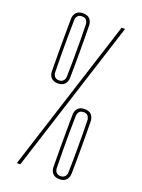

<svg xmlns="http://www.w3.org/2000/svg" viewBox="-151 -871 697 942"><g transform="rotate(20 197.0 -399.5)"><path d="M60 0 316 -800H334L78 0ZM282.5 3Q260 3 247.8 -9.8Q235.5 -22.5 235.5 -45Q235 -88.5 234.8 -134.2Q234.5 -180 234.8 -225.8Q235 -271.5 235.5 -315Q235.5 -337.5 247.8 -350.2Q260 -363 282.5 -363Q306 -363 318 -350.2Q330 -337.5 330.5 -315Q331 -282.5 331.2 -248.5Q331.5 -214.5 331.5 -180Q331.5 -145.5 331.2 -111.5Q331 -77.5 330.5 -45Q330 -22.5 318 -9.8Q306 3 282.5 3ZM282.5 -13Q297.5 -13 305.2 -21.8Q313 -30.5 313.5 -43Q314.5 -76.5 314.8 -110.8Q315 -145 315 -179.8Q315 -214.5 314.8 -248.8Q314.5 -283 313.5 -316Q313 -329 305.8 -338Q298.5 -347 282.5 -347Q267.5 -347 260 -337.8Q252.5 -328.5 252.5 -315Q251.5 -271.5 251.2 -225.8Q251 -180 251.2 -133.8Q251.5 -87.5 252.5 -43Q252.5 -32 260 -22.5Q267.5 -13 282.5 -13ZM114.5 -436Q92 -436 79.8 -448.8Q67.5 -461.5 67.5 -484Q67 -527.5 66.8 -573.2Q66.5 -619 66.8 -664.8Q67 -710.5 67.5 -754Q67.5 -776.5 79.8 -789.2Q92 -802 114.5 -802Q138 -802 150 -789.2Q162 -776.5 162.5 -754Q163 -721.5 163.2 -687.5Q163.5 -653.5 163.5 -619Q163.5 -584.5 163.2 -550.5Q163 -516.5 162.5 -484Q162 -461.5 150 -448.8Q138 -436 114.5 -436ZM114.5 -452Q129.5 -452 137.2 -460.8Q145 -469.5 145.5 -482Q146.5 -515.5 146.8 -549.8Q147 -584 147 -618.8Q147 -653.5 146.8 -687.8Q146.5 -722 145.5 -755Q145 -768 137.8 -777Q130.5 -786 114.5 -786Q99.5 -786 92 -776.8Q84.5 -767.5 84.5 -754Q83.5 -710.5 83.2 -664.8Q83 -619 83.2 -572.8Q83.5 -526.5 84.5 -482Q84.5 -471 92 -461.5Q99.5 -452 114.5 -452Z"/></g></svg>

Font: Big Shoulders Display Thin Thin
Style: Regular
Weight: 250
Version: Version 2.002